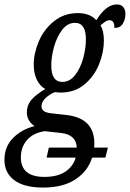

<svg xmlns="http://www.w3.org/2000/svg" viewBox="-58 -605 585 865"><path d="M507 -543Q507 -518 495.5 -498.5Q484 -479 457 -479Q458 -495 452.5 -504.5Q447 -514 435 -514Q426 -514 418.5 -509Q411 -504 404 -498.5Q397 -493 395 -491Q410 -465 410 -422Q410 -370 388.5 -316Q367 -262 323 -225Q279 -188 215 -188Q205 -188 189 -190Q165 -180 147 -163Q129 -146 129 -126Q129 -100 169 -95L249 -86Q367 -69 367 41Q367 54 366 60H428L417 105H357Q338 166 282 203Q226 240 136 240Q50 240 6 206.5Q-38 173 -38 116Q-38 55 1.5 16Q41 -23 98 -37Q83 -46 73 -62Q63 -78 63 -99Q63 -130 82 -153.5Q101 -177 146 -204Q121 -218 107.5 -246.5Q94 -275 94 -314Q94 -365 117 -419Q140 -473 185.5 -509.5Q231 -546 293 -546Q347 -546 376 -514Q420 -585 468 -585Q487 -585 497 -573.5Q507 -562 507 -543ZM329 -428Q329 -502 280 -502Q246 -502 222 -470.5Q198 -439 185.5 -394Q173 -349 173 -310Q173 -236 223 -236Q257 -236 281 -267.5Q305 -299 317 -343.5Q329 -388 329 -428ZM36 104Q36 192 142 192Q202 192 237 168Q272 144 283 105H152L162 60H288Q285 1 216 -6L144 -14Q93 -7 64.5 25Q36 57 36 104Z"/></svg>

Font: Noto Serif Cond
Style: Italic
Weight: 400
Width: 3
Italic angle: -12°
Designer: Monotype Design Team
Foundry: Monotype Imaging Inc.
Version: Version 1.001